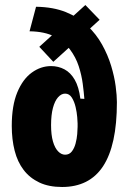

<svg xmlns="http://www.w3.org/2000/svg" viewBox="-20 -731 514 767"><path d="M228 16Q175 16 137 -2Q99 -20 74.5 -52Q50 -84 38.5 -129Q27 -174 27 -228Q27 -309 49 -362Q71 -415 107 -441Q143 -467 184 -467Q213 -467 237.5 -454Q262 -441 278.5 -412.5Q295 -384 301 -337L317 -336Q315 -362 310.5 -396.5Q306 -431 294.5 -466.5Q283 -502 259.5 -533.5Q236 -565 197.5 -585Q159 -605 98 -606L124 -704Q193 -703 243.5 -682.5Q294 -662 329.5 -628Q365 -594 388 -552.5Q411 -511 424 -468Q437 -425 442 -387Q447 -349 447 -323Q447 -236 433 -172Q419 -108 391.5 -66.5Q364 -25 323 -4.5Q282 16 228 16ZM240 -113Q257 -113 267 -126Q277 -139 282 -158Q287 -177 288.5 -195.5Q290 -214 290 -224V-238Q290 -244 288.5 -263Q287 -282 282 -303.5Q277 -325 267 -341Q257 -357 240 -357Q225 -357 212 -342.5Q199 -328 191.5 -300Q184 -272 184 -231Q184 -192 191.5 -166Q199 -140 212 -126.5Q225 -113 240 -113ZM137 -544 321 -711 378 -652 193 -484Z"/></svg>

Font: Bricolage Grotesque Condensed ExtraBold
Style: Regular
Weight: 800
Width: 3
Designer: Mathieu Triay
Foundry: Atelier Triay
Version: Version 1.000;gftools[0.9.30]